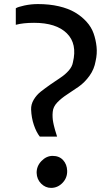

<svg xmlns="http://www.w3.org/2000/svg" viewBox="-20 -918 552 949"><path d="M176.8 -242.7Q159.7 -264.2 147.5 -300Q135.3 -335.9 133.8 -376.5Q132.8 -401.9 146.7 -425.3Q160.6 -448.7 182.1 -465.6Q203.6 -482.4 229.7 -500.7Q255.9 -519 279.1 -534.2Q302.2 -549.3 319.6 -569.1Q336.9 -588.9 340.3 -609.4Q362.8 -701.7 310.3 -753.4Q257.8 -805.2 148.4 -805.2Q94.2 -805.2 58.1 -795.4V-877Q67.9 -883.8 100.8 -890.9Q133.8 -897.9 167.5 -897.9Q224.1 -897.9 271 -887Q317.9 -876 350.6 -856.7Q383.3 -837.4 407.5 -810.8Q431.6 -784.2 442.6 -752.9Q453.6 -721.7 457.3 -686.8Q460.9 -651.9 452.6 -616.2Q445.8 -575.7 422.1 -543Q398.4 -510.3 369.1 -489.7Q339.8 -469.2 311.5 -450.9Q283.2 -432.6 262.9 -411.4Q242.7 -390.1 240.7 -365.7Q240.2 -358.4 239.7 -351.8Q239.3 -345.2 240 -337.9Q240.7 -330.6 241 -325.7Q241.2 -320.8 243.2 -312.3Q245.1 -303.7 245.8 -300Q246.6 -296.4 249.3 -286.1Q252 -275.9 252.9 -272.9Q253.9 -270 257.6 -257.8Q261.2 -245.6 262.2 -242.7ZM232.4 10.7Q204.6 10.7 183.3 -10.5Q162.1 -31.7 161.1 -63.5Q160.6 -97.2 185.1 -122.3Q209.5 -147.5 240.2 -147.5Q272.9 -147.5 292 -126.5Q311 -105.5 312 -74.2Q313 -39.1 289.1 -14.2Q265.1 10.7 232.4 10.7Z"/></svg>

Font: HaufeMerriweatherSans
Style: Regular
Weight: 400
Designer: Eben Sorkin ( eben@eyebytes.com )
Foundry: Eben Sorkin
Version: Version 1.56